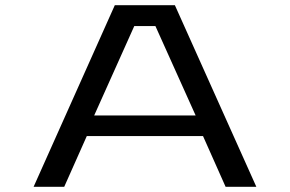

<svg xmlns="http://www.w3.org/2000/svg" viewBox="-20 -720 1118 740"><path d="M968 0H849.5L762.5 -195.5H314.5L227.5 0H109.5L422.5 -700H654ZM497.5 -619.5 343 -275H734L579 -619.5Z"/></svg>

Font: Trispace Expanded
Style: Regular
Weight: 400
Width: 7
Designer: Tyler Finck
Foundry: Etcetera Type Company
Version: Version 1.210; ttfautohint (v1.8.3)